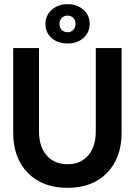

<svg xmlns="http://www.w3.org/2000/svg" viewBox="-20 -891 670 923"><path d="M198.5 -776.5Q198.5 -817.5 229.2 -844.2Q260 -871 305 -871Q350.5 -871 380.8 -844.2Q411 -817.5 411 -776.5Q411 -735 381.2 -708.5Q351.5 -682 305 -682Q257.5 -682 228 -708.2Q198.5 -734.5 198.5 -776.5ZM266 -776.5Q266 -758 277 -747Q288 -736 305 -736Q321.5 -736 332.2 -747.2Q343 -758.5 343 -776.5Q343 -794.5 332 -805.2Q321 -816 305 -816Q288.5 -816 277.2 -805.2Q266 -794.5 266 -776.5ZM440.5 -660H564.5V-253Q564.5 -131 494 -59.5Q423.5 12 304.5 12Q185 12 114.2 -59.5Q43.5 -131 43.5 -253V-660H167.5V-259.5Q167.5 -185 205 -143.2Q242.5 -101.5 304.5 -101.5Q366.5 -101.5 403.5 -143.2Q440.5 -185 440.5 -259.5Z"/></svg>

Font: League Spartan SemiBold
Style: Regular
Weight: 600
Foundry: The League of Moveable Type
Version: Version 2.002